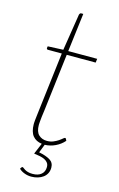

<svg xmlns="http://www.w3.org/2000/svg" viewBox="-129 -725 592 958"><g transform="rotate(15 167.0 -246.0)"><path d="M80 -77Q80 -80 80.2 -84.5Q80.5 -89 81.2 -97.8Q82 -106.5 83.8 -120.5Q85.5 -134.5 88 -156L124 -454H53Q45.5 -454 45.5 -461.5L47 -470.5L126.5 -474L156.5 -664Q157.5 -667 159.8 -669.8Q162 -672.5 165.5 -672.5H176.5L152 -474H301.5L299 -454H149.5L113.5 -156Q110.5 -135.5 109 -122.2Q107.5 -109 106.8 -100.2Q106 -91.5 105.8 -87Q105.5 -82.5 105.5 -80.5Q105.5 -45 122.2 -29.2Q139 -13.5 165 -13.5Q183 -13.5 197.2 -19.5Q211.5 -25.5 222 -32.5Q232.5 -39.5 239.2 -45.5Q246 -51.5 249 -51.5Q252 -51.5 254 -48.5L258.5 -39Q240.5 -18 213.8 -5.2Q187 7.5 159.5 8L142.5 51.5Q179 58.5 200 71.2Q221 84 221 110Q221 126.5 214.5 139.2Q208 152 196.2 160.8Q184.5 169.5 168.8 174.2Q153 179 135 179Q116.5 179 99 172.2Q81.5 165.5 71.5 155L76 148Q79 144 82 144Q84 144 87.8 147.2Q91.5 150.5 97.8 154.2Q104 158 114 161Q124 164 138.5 164Q167 164 183 150.2Q199 136.5 199 112.5Q199 100 193 91.5Q187 83 176.2 77.5Q165.5 72 151 69Q136.5 66 120 64L144 7Q113.5 3 97 -17.2Q80.5 -37.5 80 -77Z"/></g></svg>

Font: Lato ExtraLight
Style: Italic
Weight: 275
Italic angle: -7°
Designer: Lukasz Dziedzic with Adam Twardoch and Botio Nikoltchev
Foundry: tyPoland Lukasz Dziedzic
Version: Version 2.015; 2015-08-06; http://www.latofonts.com/